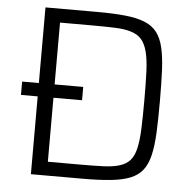

<svg xmlns="http://www.w3.org/2000/svg" viewBox="-50 -738 792 789"><g transform="rotate(5 345.5 -344.0)"><path d="M106 0V-321H37V-376H106V-688H319Q388 -688 436 -683Q484 -678 516 -665Q548 -652 566.5 -628Q585 -604 594 -565.5Q603 -527 605.5 -472.5Q608 -418 608 -344Q608 -270 605.5 -215.5Q603 -161 594 -122.5Q585 -84 566.5 -60Q548 -36 516 -23Q484 -10 435.5 -5Q387 0 319 0ZM302 -57Q360 -57 400 -58.5Q440 -60 467 -68.5Q494 -77 509.5 -94.5Q525 -112 532.5 -144Q540 -176 542 -224.5Q544 -273 544 -344Q544 -415 542 -463.5Q540 -512 531.5 -544Q523 -576 507.5 -593.5Q492 -611 465 -619.5Q438 -628 398 -629.5Q358 -631 302 -631H171V-376H289V-321H171V-57Z"/></g></svg>

Font: Azeri Sans Light
Style: Regular
Weight: 300
Designer: Hector Gatti & Omnibus-Type (original fonts) / Cristiano Sobral (main changes and remastering)
Version: Version 1.000; ttfautohint (v1.6)